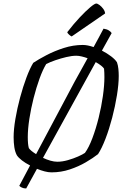

<svg xmlns="http://www.w3.org/2000/svg" viewBox="-20 -974 702 1085"><path d="M128 91Q114 91 103.5 86Q93 81 89 76L150 -39Q124 -52 104 -67.5Q84 -83 75 -97Q65 -116 61 -142Q57 -168 57 -198Q57 -243 67 -302Q77 -361 93.5 -422.5Q110 -484 129.5 -536Q149 -588 168 -619Q198 -639 243 -662.5Q288 -686 341 -703Q394 -720 448 -720Q474 -720 509 -708Q526 -739 540.5 -766Q555 -793 565 -812Q584 -809 595 -802Q606 -795 611 -787L556 -688Q585 -673 608 -655.5Q631 -638 641 -622Q647 -605 649 -584.5Q651 -564 651 -545Q651 -499 641 -436.5Q631 -374 614 -309Q597 -244 576 -189.5Q555 -135 534 -103Q506 -81 465 -57Q424 -33 374.5 -16.5Q325 0 271 0Q253 0 232 -5.5Q211 -11 189 -20ZM143 -137Q153 -122 184 -103L402 -513Q419 -544 438 -578Q457 -612 475 -645Q458 -651 441.5 -655Q425 -659 411 -659Q386 -659 354.5 -651.5Q323 -644 292.5 -633.5Q262 -623 241 -612Q222 -581 203.5 -530Q185 -479 170 -420Q155 -361 146 -303Q137 -245 137 -199Q137 -158 143 -137ZM304 -60Q332 -60 363.5 -69Q395 -78 421 -89.5Q447 -101 460 -110Q482 -140 502 -193Q522 -246 537.5 -308.5Q553 -371 561.5 -431.5Q570 -492 570 -538Q570 -551 569.5 -563Q569 -575 568 -586Q564 -593 551.5 -603Q539 -613 521 -623L223 -82Q244 -72 265 -66Q286 -60 304 -60ZM385 -768Q378 -771 369.5 -779Q361 -787 360 -792Q397 -840 431 -876Q465 -912 490 -933Q515 -954 524 -954Q531 -954 542.5 -945.5Q554 -937 563.5 -924Q573 -911 574 -898Z"/></svg>

Font: Texturina Extralight
Style: Italic
Weight: 200
Italic angle: -11°
Designer: Guillermo Torres Carreño
Foundry: Omnibus-Type
Version: Version 1.002; ttfautohint (v1.8.3)